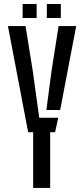

<svg xmlns="http://www.w3.org/2000/svg" viewBox="-20 -929 416 949"><path d="M143.9 0V-275.7H119.1L19.3 -800H106.3L142.2 -576.6L173.9 -347.2H267.8L252.4 -275.7H227.9V0ZM209.2 -385.2 234.5 -576.6 269.5 -800H356.6L277.4 -385.2ZM211.5 -840V-909.2H280.7V-840ZM91.9 -840V-909.2H161.1V-840Z"/></svg>

Font: Big Shoulders Stencil Text SC Thin
Style: Regular
Weight: 100
Designer: Patric King
Foundry: XO Type Co
Version: Version 2.001